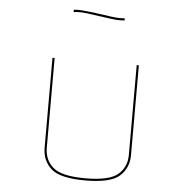

<svg xmlns="http://www.w3.org/2000/svg" viewBox="-54 -914 855 888"><g transform="rotate(5 373.0 -469.5)"><path d="M174 -630H184V-213Q184 -157 223.5 -122.5Q263 -88 374 -88Q485 -88 525 -122.5Q565 -157 565 -213V-630H575V-213Q575 -153 533 -115.5Q491 -78 374 -78Q257 -78 215.5 -115.5Q174 -153 174 -213ZM491 -841V-831Q471 -829 448 -831Q425 -833 387 -839L371 -841L343 -845Q310 -850 289.5 -851Q269 -852 253 -849V-860Q270 -862 290.5 -860.5Q311 -859 345 -855L373 -851L389 -849Q427 -843 449 -841Q471 -839 491 -841Z"/></g></svg>

Font: Bungee Hairline
Style: Regular
Weight: 400
Designer: David Jonathan Ross
Foundry: David Jonathan Ross
Version: Version 1.000;PS 1.0;hotconv 1.0.72;makeotf.lib2.5.5900